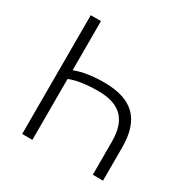

<svg xmlns="http://www.w3.org/2000/svg" viewBox="-159 -838 954 977"><g transform="rotate(30 318.0 -349.0)"><path d="M99 -698H159V-411H164C203 -426 261 -436 329 -436C497 -436 574 -360 574 -195V0H514V-195C514 -327 450 -383 326 -383C255 -383 198 -374 159 -358V0H99Z"/></g></svg>

Font: Plexus Sans Light
Style: Regular
Weight: 300
Version: Version 2.001;PS 002.001;hotconv 1.0.70;makeotf.lib2.5.58329